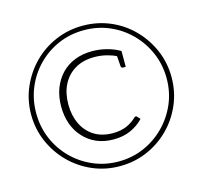

<svg xmlns="http://www.w3.org/2000/svg" viewBox="-104 -828 1005 951"><g transform="rotate(-15 398.5 -353.0)"><path d="M192 -353Q192 -404 207.5 -445Q223 -486 252 -517Q282 -548 322 -563.5Q362 -579 410 -579Q451 -579 488.5 -568.5Q526 -558 552 -542V-461H537Q533 -461 530.5 -464Q528 -467 528 -470L524 -523Q505 -533 475.5 -540.5Q446 -548 413 -548Q356 -548 314.5 -523.5Q273 -499 251 -455.5Q229 -412 229 -354Q229 -298 250 -254Q271 -210 310.5 -185Q350 -160 406 -160Q447 -160 477 -173Q507 -186 529 -208Q531 -210 533 -210.5Q535 -211 537 -211Q538 -211 539.5 -210.5Q541 -210 542 -208L556 -193Q529 -164 490.5 -146.5Q452 -129 402 -129Q354 -129 315.5 -145.5Q277 -162 249 -193Q221 -223 206.5 -264Q192 -305 192 -353ZM398 7Q324 7 259 -21Q194 -49 144.5 -98.5Q95 -148 66.5 -213.5Q38 -279 38 -353Q38 -427 66.5 -492.5Q95 -558 144 -607.5Q193 -657 258.5 -685Q324 -713 398 -713Q473 -713 538.5 -685Q604 -657 653 -607Q702 -557 730 -492Q758 -427 758 -353Q758 -279 730 -213.5Q702 -148 652.5 -98.5Q603 -49 538 -21Q473 7 398 7ZM398 -17Q468 -17 528.5 -43.5Q589 -70 635 -116.5Q681 -163 707 -223.5Q733 -284 733 -354Q733 -423 707 -484Q681 -545 635 -591.5Q589 -638 528.5 -664Q468 -690 398 -690Q328 -690 267.5 -664Q207 -638 161 -591.5Q115 -545 89.5 -484Q64 -423 64 -354Q64 -283 90 -222Q116 -161 162 -115Q208 -69 268.5 -43Q329 -17 398 -17Z"/></g></svg>

Font: Aleo ExtraLight
Style: Regular
Weight: 250
Designer: Alessio Laiso
Foundry: Alessio Laiso
Version: Version 2.001;gftools[0.9.29]